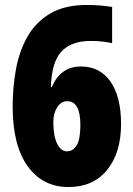

<svg xmlns="http://www.w3.org/2000/svg" viewBox="-20 -744 536 774"><path d="M256 10Q152 10 91.5 -74Q31 -158 31 -314Q31 -390 44 -463Q57 -536 90 -595Q123 -654 181.5 -689Q240 -724 330 -724Q356 -724 381.5 -722Q407 -720 432 -716V-570Q392 -579 346 -579Q267 -579 227.5 -536Q188 -493 185 -393H189Q224 -476 306 -476Q383 -476 425.5 -415Q468 -354 468 -244Q468 -128 412 -59Q356 10 256 10ZM250 -134Q274 -134 289 -158Q304 -182 304 -241Q304 -336 251 -336Q226 -336 210.5 -311.5Q195 -287 195 -252Q195 -197 210 -165.5Q225 -134 250 -134Z"/></svg>

Font: Noto Sans Malayalam ExtraCondensed Black
Style: Regular
Weight: 900
Width: 2
Designer: Jelle Bosma - Monotype Design Team
Foundry: Monotype Imaging Inc.
Version: Version 2.104; ttfautohint (v1.8.4.7-5d5b)